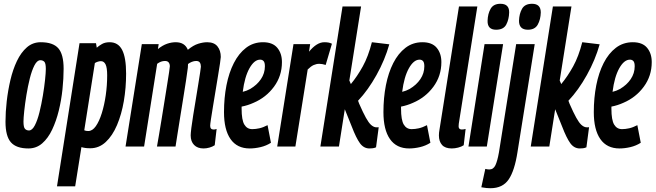

<svg xmlns="http://www.w3.org/2000/svg" viewBox="-20 -774 3462 1014"><path d="M130 10Q66 10 37.5 -22.5Q9 -55 9 -131Q9 -182 15.5 -239Q22 -296 35 -351.5Q48 -407 69.5 -452Q91 -497 122 -524Q153 -551 195 -551Q260 -551 288 -519Q316 -487 316 -411Q316 -360 310 -302.5Q304 -245 290.5 -190Q277 -135 255.5 -89.5Q234 -44 203 -17Q172 10 130 10ZM133 -85Q150 -85 164 -112Q178 -139 188.5 -181.5Q199 -224 206.5 -269.5Q214 -315 218 -353Q222 -391 222 -410Q222 -440 214 -448Q206 -456 193 -456Q176 -456 162 -429Q148 -402 137.5 -360Q127 -318 119.5 -272Q112 -226 108 -188Q104 -150 104 -132Q104 -102 112 -93.5Q120 -85 133 -85Z M281 210 400 -546H487L491 -522Q502 -532 518.5 -541.5Q535 -551 559 -551Q604 -551 625 -510.5Q646 -470 646 -385Q646 -310 634 -240Q622 -170 598 -113.5Q574 -57 538.5 -24Q503 9 457 9Q442 9 431 7.5Q420 6 410 3L377 210ZM446 -82Q468 -82 486 -107.5Q504 -133 517.5 -176Q531 -219 538.5 -271Q546 -323 546 -376Q546 -417 537.5 -434Q529 -451 513 -451Q505 -451 496 -448Q487 -445 481 -441L425 -86Q433 -82 446 -82Z M1055 10Q1023 10 1005 -8.5Q987 -27 987 -59Q987 -69 990.5 -98Q994 -127 1000.5 -166.5Q1007 -206 1014 -248.5Q1021 -291 1027 -328.5Q1033 -366 1037 -391.5Q1041 -417 1041 -422Q1041 -435 1035.5 -443.5Q1030 -452 1016 -452Q1005 -452 993.5 -447.5Q982 -443 973 -436Q973 -432 972.5 -426.5Q972 -421 972 -416Q969 -392 962.5 -349Q956 -306 947.5 -254Q939 -202 931 -151.5Q923 -101 916.5 -60.5Q910 -20 907 0H809Q813 -22 819.5 -60.5Q826 -99 833.5 -145Q841 -191 848.5 -238Q856 -285 862.5 -325.5Q869 -366 873 -392.5Q877 -419 877 -424Q877 -436 871 -444Q865 -452 851 -452Q830 -452 810 -437L741 0H643L729 -541H818L814 -515Q839 -535 862.5 -543Q886 -551 908 -551Q956 -551 972 -511Q1001 -535 1027 -543Q1053 -551 1074 -551Q1111 -551 1128.5 -529Q1146 -507 1146 -473Q1146 -467 1142 -440Q1138 -413 1131.5 -374Q1125 -335 1118 -292Q1111 -249 1104.5 -210Q1098 -171 1094 -144Q1090 -117 1090 -110Q1090 -90 1108 -90Q1111 -90 1115 -90.5Q1119 -91 1124 -93L1114 -7Q1102 1 1086 5.5Q1070 10 1055 10Z M1411 -20Q1386 -4 1356 3Q1326 10 1299 10Q1232 10 1197.5 -39.5Q1163 -89 1163 -182Q1163 -257 1176 -323.5Q1189 -390 1215 -441Q1241 -492 1279.5 -521.5Q1318 -551 1369 -551Q1420 -551 1444.5 -521.5Q1469 -492 1469 -446Q1469 -373 1427 -316Q1385 -259 1319 -231Q1288 -217 1256 -211Q1256 -206 1256 -200Q1256 -140 1270.5 -116Q1285 -92 1312 -92Q1330 -92 1350 -96.5Q1370 -101 1393 -113ZM1354 -459Q1323 -459 1297.5 -413.5Q1272 -368 1262 -289Q1283 -294 1301 -304Q1337 -325 1358 -356Q1379 -387 1379 -424Q1379 -444 1372 -451.5Q1365 -459 1354 -459Z M1618 -541 1612 -501Q1653 -551 1693 -551Q1704 -551 1713.5 -549.5Q1723 -548 1733 -543L1700 -431Q1691 -434 1682 -435.5Q1673 -437 1666 -437Q1651 -437 1636.5 -430.5Q1622 -424 1605 -407L1540 0H1444L1530 -541Z M1672 0 1789 -740H1887L1825 -349L1833 -330Q1867 -371 1896 -423.5Q1925 -476 1944 -551L2036 -540Q2013 -458 1968.5 -378Q1924 -298 1871 -242L1877 -226Q1898 -178 1912.5 -152Q1927 -126 1939 -115Q1951 -104 1963 -102Q1970 -101 1980 -102L1966 4Q1957 8 1948 9Q1939 10 1931 10Q1901 10 1881 -17.5Q1861 -45 1838 -105L1801 -197L1770 0Z M2253 -20Q2228 -4 2198 3Q2168 10 2141 10Q2074 10 2039.5 -39.5Q2005 -89 2005 -182Q2005 -257 2018 -323.5Q2031 -390 2057 -441Q2083 -492 2121.5 -521.5Q2160 -551 2211 -551Q2262 -551 2286.5 -521.5Q2311 -492 2311 -446Q2311 -373 2269 -316Q2227 -259 2161 -231Q2130 -217 2098 -211Q2098 -206 2098 -200Q2098 -140 2112.5 -116Q2127 -92 2154 -92Q2172 -92 2192 -96.5Q2212 -101 2235 -113ZM2196 -459Q2165 -459 2139.5 -413.5Q2114 -368 2104 -289Q2125 -294 2143 -304Q2179 -325 2200 -356Q2221 -387 2221 -424Q2221 -444 2214 -451.5Q2207 -459 2196 -459Z M2404 -740H2501L2406 -140Q2404 -129 2403 -121Q2402 -113 2402 -107Q2402 -90 2419 -90Q2428 -90 2439 -93L2429 -7Q2417 1 2399.5 5.5Q2382 10 2366 10Q2331 10 2314.5 -8.5Q2298 -27 2298 -59Q2298 -73 2301 -89Z M2623 -754Q2670 -754 2669 -708Q2668 -671 2653.5 -644Q2639 -617 2600 -617Q2554 -617 2555 -664Q2556 -701 2571 -727.5Q2586 -754 2623 -754ZM2454 0 2539 -541H2637L2551 0Z M2790 -754Q2836 -754 2836 -708Q2835 -671 2820 -644Q2805 -617 2768 -617Q2721 -617 2721 -664Q2722 -701 2737 -727.5Q2752 -754 2790 -754ZM2804 -541 2713 29Q2698 127 2666.5 173.5Q2635 220 2570 220Q2560 220 2549 219Q2538 218 2522 215L2543 118Q2554 121 2564 121Q2586 121 2596.5 98.5Q2607 76 2615 31L2706 -541Z M2783 0 2900 -740H2998L2936 -349L2944 -330Q2978 -371 3007 -423.5Q3036 -476 3055 -551L3147 -540Q3124 -458 3079.5 -378Q3035 -298 2982 -242L2988 -226Q3009 -178 3023.5 -152Q3038 -126 3050 -115Q3062 -104 3074 -102Q3081 -101 3091 -102L3077 4Q3068 8 3059 9Q3050 10 3042 10Q3012 10 2992 -17.5Q2972 -45 2949 -105L2912 -197L2881 0Z M3364 -20Q3339 -4 3309 3Q3279 10 3252 10Q3185 10 3150.5 -39.5Q3116 -89 3116 -182Q3116 -257 3129 -323.5Q3142 -390 3168 -441Q3194 -492 3232.5 -521.5Q3271 -551 3322 -551Q3373 -551 3397.5 -521.5Q3422 -492 3422 -446Q3422 -373 3380 -316Q3338 -259 3272 -231Q3241 -217 3209 -211Q3209 -206 3209 -200Q3209 -140 3223.5 -116Q3238 -92 3265 -92Q3283 -92 3303 -96.5Q3323 -101 3346 -113ZM3307 -459Q3276 -459 3250.5 -413.5Q3225 -368 3215 -289Q3236 -294 3254 -304Q3290 -325 3311 -356Q3332 -387 3332 -424Q3332 -444 3325 -451.5Q3318 -459 3307 -459Z"/></svg>

Font: Georama Extra Condensed SemiBold
Style: Italic
Weight: 600
Width: 2
Italic angle: -9°
Designer: Jean-Baptiste Levee
Foundry: Production Type
Version: Version 1.000